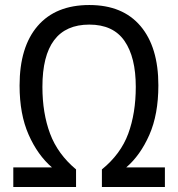

<svg xmlns="http://www.w3.org/2000/svg" viewBox="-20 -745 710 765"><path d="M521 -399Q521 -294 491 -212.5Q461 -131 386 -70V0H637V-78H483Q539 -126 575 -207.5Q611 -289 611 -405Q611 -557 540 -641Q469 -725 336 -725Q202 -725 130 -641.5Q58 -558 58 -404Q58 -290 94 -208.5Q130 -127 187 -78H33V0H283V-70Q210 -131 179.5 -212.5Q149 -294 149 -399Q149 -647 336 -647Q431 -647 476 -582Q521 -517 521 -399Z"/></svg>

Font: Noto Sans UI SemiCondensed
Style: Regular
Weight: 400
Width: 4
Designer: Monotype Design Team
Foundry: Monotype Imaging Inc.
Version: 1.001